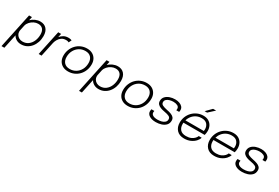

<svg xmlns="http://www.w3.org/2000/svg" viewBox="75 -2043 5180 3566"><g transform="rotate(30 2665.0 -260.0)"><path d="M-17.5 218.5 141.5 -531H203.5L187 -454.5Q227 -493.5 278.8 -516Q330.5 -538.5 383.5 -538.5Q468.5 -538.5 517.5 -484Q566.5 -429.5 566.5 -329.5Q566.5 -260.5 545.8 -199.2Q525 -138 486.5 -91Q448 -44 394.8 -17.2Q341.5 9.5 276 9.5Q219.5 9.5 175.2 -16.2Q131 -42 108.5 -85.5L44 218.5ZM132.5 -183.5Q132.5 -145.5 151.2 -115Q170 -84.5 202.5 -66.8Q235 -49 276 -49Q348 -49 398.8 -87.8Q449.5 -126.5 476.2 -189.8Q503 -253 503 -327Q503 -403 468.5 -442.5Q434 -482 368 -482Q323 -482 279.5 -460.8Q236 -439.5 203.5 -403.8Q171 -368 159.5 -324.5L135.5 -211.5Q134.5 -205 133.5 -197.2Q132.5 -189.5 132.5 -183.5Z M654 0 766.5 -531H828.5L812 -453.5Q839.5 -488 882.2 -513.2Q925 -538.5 983 -538.5Q1014.5 -538.5 1033.5 -533Q1052.5 -527.5 1057 -524.5L1027.5 -464.5Q1023 -467.5 1008.8 -473.2Q994.5 -479 965.5 -479Q909 -479 871 -451.2Q833 -423.5 811 -384Q789 -344.5 781.5 -309L715.5 0Z M1285.5 9.5Q1217.5 9.5 1168.5 -17.8Q1119.5 -45 1093 -93.5Q1066.5 -142 1066.5 -206.5Q1066.5 -276.5 1090.8 -337Q1115 -397.5 1158.2 -442.8Q1201.5 -488 1259.8 -513.2Q1318 -538.5 1386 -538.5Q1454.5 -538.5 1503.2 -510.8Q1552 -483 1578 -434.5Q1604 -386 1604 -325Q1604 -251 1579.2 -189.8Q1554.5 -128.5 1511 -84Q1467.5 -39.5 1409.8 -15Q1352 9.5 1285.5 9.5ZM1290 -46Q1360.5 -46 1417.2 -80.2Q1474 -114.5 1507.5 -175.8Q1541 -237 1541 -318.5Q1541 -393 1500 -438Q1459 -483 1382 -483Q1308.5 -483 1251.5 -447Q1194.5 -411 1162 -349.8Q1129.5 -288.5 1129.5 -212.5Q1129.5 -135.5 1171.2 -90.8Q1213 -46 1290 -46Z M1645 218.5 1804 -531H1866L1849.5 -454.5Q1889.5 -493.5 1941.2 -516Q1993 -538.5 2046 -538.5Q2131 -538.5 2180 -484Q2229 -429.5 2229 -329.5Q2229 -260.5 2208.2 -199.2Q2187.5 -138 2149 -91Q2110.5 -44 2057.2 -17.2Q2004 9.5 1938.5 9.5Q1882 9.5 1837.8 -16.2Q1793.5 -42 1771 -85.5L1706.5 218.5ZM1795 -183.5Q1795 -145.5 1813.8 -115Q1832.5 -84.5 1865 -66.8Q1897.5 -49 1938.5 -49Q2010.5 -49 2061.2 -87.8Q2112 -126.5 2138.8 -189.8Q2165.5 -253 2165.5 -327Q2165.5 -403 2131 -442.5Q2096.5 -482 2030.5 -482Q1985.5 -482 1942 -460.8Q1898.5 -439.5 1866 -403.8Q1833.5 -368 1822 -324.5L1798 -211.5Q1797 -205 1796 -197.2Q1795 -189.5 1795 -183.5Z M2564.5 9.5Q2496.5 9.5 2447.5 -17.8Q2398.5 -45 2372 -93.5Q2345.5 -142 2345.5 -206.5Q2345.5 -276.5 2369.8 -337Q2394 -397.5 2437.2 -442.8Q2480.5 -488 2538.8 -513.2Q2597 -538.5 2665 -538.5Q2733.5 -538.5 2782.2 -510.8Q2831 -483 2857 -434.5Q2883 -386 2883 -325Q2883 -251 2858.2 -189.8Q2833.5 -128.5 2790 -84Q2746.5 -39.5 2688.8 -15Q2631 9.5 2564.5 9.5ZM2569 -46Q2639.5 -46 2696.2 -80.2Q2753 -114.5 2786.5 -175.8Q2820 -237 2820 -318.5Q2820 -393 2779 -438Q2738 -483 2661 -483Q2587.5 -483 2530.5 -447Q2473.5 -411 2441 -349.8Q2408.5 -288.5 2408.5 -212.5Q2408.5 -135.5 2450.2 -90.8Q2492 -46 2569 -46Z M3167 9.5Q3080.5 9.5 3027.8 -24Q2975 -57.5 2975 -114.5Q2975 -125.5 2977 -138Q2979 -150.5 2981 -158H3043.5Q3039 -143 3039 -126Q3039 -88 3074.2 -67.2Q3109.5 -46.5 3175 -46.5Q3219 -46.5 3259.2 -57.2Q3299.5 -68 3325.2 -91.8Q3351 -115.5 3351 -153.5Q3351 -192 3317.5 -210.2Q3284 -228.5 3212.5 -240.5Q3163 -248.5 3123.5 -263.8Q3084 -279 3061 -304.8Q3038 -330.5 3038 -371.5Q3038 -427 3072 -464.2Q3106 -501.5 3160 -520Q3214 -538.5 3273.5 -538.5Q3323.5 -538.5 3365 -524Q3406.5 -509.5 3431.2 -481.8Q3456 -454 3456 -414.5Q3456 -391 3451 -373H3389Q3391 -380 3392 -386.8Q3393 -393.5 3393 -403Q3393 -445.5 3355.5 -464.2Q3318 -483 3267.5 -483Q3225.5 -483 3187.2 -472Q3149 -461 3124.5 -438.5Q3100 -416 3100 -381.5Q3100 -341.5 3136.8 -323.2Q3173.5 -305 3236.5 -292.5Q3288 -283 3327.8 -268.2Q3367.5 -253.5 3390.2 -228.5Q3413 -203.5 3413 -163Q3413 -102.5 3377.5 -64.5Q3342 -26.5 3285.8 -8.5Q3229.5 9.5 3167 9.5Z M4053.5 -166.5Q4044 -127.5 4007.8 -86.8Q3971.5 -46 3912.2 -18Q3853 10 3774 10Q3671.5 10 3615.2 -50.8Q3559 -111.5 3559 -208.5Q3559 -278 3583.8 -337.8Q3608.5 -397.5 3652.8 -442.8Q3697 -488 3755.5 -513.2Q3814 -538.5 3881 -538.5Q3948 -538.5 3994.2 -510.8Q4040.5 -483 4064.5 -435.5Q4088.5 -388 4088.5 -328.5Q4088.5 -307.5 4085 -282.5Q4081.5 -257.5 4076 -239.5H3620Q3619 -225.5 3619 -210.5Q3619 -137 3659 -92Q3699 -47 3783 -47Q3845.5 -47 3889 -66.5Q3932.5 -86 3957.8 -114Q3983 -142 3991 -166.5ZM3875 -482.5Q3814.5 -482.5 3765 -458.5Q3715.5 -434.5 3680.8 -392Q3646 -349.5 3630.5 -295H4026Q4029 -313 4029 -333.5Q4029 -395.5 3991.5 -439Q3954 -482.5 3875 -482.5ZM3854 -621 3968.5 -737.5H4034L3907 -621Z M4697.5 -166.5Q4688 -127.5 4651.8 -86.8Q4615.5 -46 4556.2 -18Q4497 10 4418 10Q4315.5 10 4259.2 -50.8Q4203 -111.5 4203 -208.5Q4203 -278 4227.8 -337.8Q4252.5 -397.5 4296.8 -442.8Q4341 -488 4399.5 -513.2Q4458 -538.5 4525 -538.5Q4592 -538.5 4638.2 -510.8Q4684.5 -483 4708.5 -435.5Q4732.5 -388 4732.5 -328.5Q4732.5 -307.5 4729 -282.5Q4725.5 -257.5 4720 -239.5H4264Q4263 -225.5 4263 -210.5Q4263 -137 4303 -92Q4343 -47 4427 -47Q4489.5 -47 4533 -66.5Q4576.5 -86 4601.8 -114Q4627 -142 4635 -166.5ZM4519 -482.5Q4458.5 -482.5 4409 -458.5Q4359.5 -434.5 4324.8 -392Q4290 -349.5 4274.5 -295H4670Q4673 -313 4673 -333.5Q4673 -395.5 4635.5 -439Q4598 -482.5 4519 -482.5Z M5014.5 9.5Q4928 9.5 4875.2 -24Q4822.5 -57.5 4822.5 -114.5Q4822.5 -125.5 4824.5 -138Q4826.5 -150.5 4828.5 -158H4891Q4886.5 -143 4886.5 -126Q4886.5 -88 4921.8 -67.2Q4957 -46.5 5022.5 -46.5Q5066.5 -46.5 5106.8 -57.2Q5147 -68 5172.8 -91.8Q5198.5 -115.5 5198.5 -153.5Q5198.5 -192 5165 -210.2Q5131.5 -228.5 5060 -240.5Q5010.5 -248.5 4971 -263.8Q4931.5 -279 4908.5 -304.8Q4885.5 -330.5 4885.5 -371.5Q4885.5 -427 4919.5 -464.2Q4953.5 -501.5 5007.5 -520Q5061.5 -538.5 5121 -538.5Q5171 -538.5 5212.5 -524Q5254 -509.5 5278.8 -481.8Q5303.5 -454 5303.5 -414.5Q5303.5 -391 5298.5 -373H5236.5Q5238.5 -380 5239.5 -386.8Q5240.5 -393.5 5240.5 -403Q5240.5 -445.5 5203 -464.2Q5165.5 -483 5115 -483Q5073 -483 5034.8 -472Q4996.5 -461 4972 -438.5Q4947.5 -416 4947.5 -381.5Q4947.5 -341.5 4984.2 -323.2Q5021 -305 5084 -292.5Q5135.5 -283 5175.2 -268.2Q5215 -253.5 5237.8 -228.5Q5260.5 -203.5 5260.5 -163Q5260.5 -102.5 5225 -64.5Q5189.5 -26.5 5133.2 -8.5Q5077 9.5 5014.5 9.5Z"/></g></svg>

Font: Epilogue Light
Style: Italic
Weight: 300
Italic angle: -12°
Designer: Tyler Finck
Foundry: Etcetera Type Co
Version: Version 2.111; ttfautohint (v1.8.3)